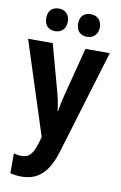

<svg xmlns="http://www.w3.org/2000/svg" viewBox="-105 -807 693 1104"><g transform="rotate(10 241.0 -254.5)"><path d="M84 -683C84 -639 110 -617 147 -617C184 -617 210 -641 210 -683C210 -726 184 -749 147 -749C110 -749 84 -727 84 -683ZM270 -683C270 -640 296 -617 333 -617C370 -617 397 -641 397 -683C397 -726 370 -749 333 -749C296 -749 270 -727 270 -683ZM2 -547 177 -5 169 26C147 97 128 123 81 123C66 123 49 120 36 116V232C56 237 77 240 102 240C197 240 258 186 296 58L479 -547H337L265 -268C255 -229 248 -197 244 -168H241C238 -199 231 -235 222 -269L146 -547Z"/></g></svg>

Font: Noto Sans Devanagari UI Condensed
Style: Bold
Weight: 700
Width: 3
Designer: Jelle Bosma - Monotype Design Team
Foundry: Monotype Imaging Inc.
Version: Version 2.004